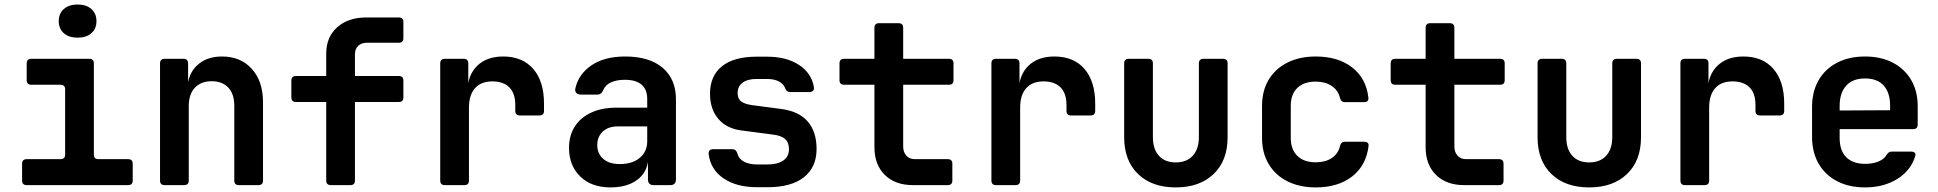

<svg xmlns="http://www.w3.org/2000/svg" viewBox="-20 -806 8440 836"><path d="M96.2 0Q76.2 0 76.2 -20V-93Q76.2 -113 96.2 -113H243.6Q263.6 -113 263.6 -133V-417Q263.6 -437 243.6 -437H116.2Q96.2 -437 96.2 -457V-530Q96.2 -550 116.2 -550H368.7Q388.7 -550 388.7 -530V-133Q388.7 -113 408.7 -113H537.9Q557.9 -113 557.9 -93V-20Q557.9 0 537.9 0ZM317.9 -642Q280.2 -642 258 -661.3Q235.8 -680.7 235.8 -713.8Q235.8 -747.3 258 -766.8Q280.2 -786.4 317.9 -786.4Q355.6 -786.4 377.8 -766.8Q400 -747.3 400 -713.8Q400 -680.7 377.8 -661.3Q355.6 -642 317.9 -642Z M696.8 0Q676.8 0 676.8 -20V-530Q676.8 -550 696.8 -550H779Q799 -550 799 -530V-445H832.6L796 -415.8Q796.6 -482 837.7 -521Q878.7 -560 946.6 -560Q1027.8 -560 1076.5 -506.1Q1125.2 -452.1 1125.2 -361.2V-20Q1125.2 0 1105.2 0H1020.1Q1000.1 0 1000.1 -20V-345.8Q1000.1 -397.1 973.9 -424.8Q947.6 -452.4 901.8 -452.4Q855.2 -452.4 828.5 -424.1Q801.9 -395.9 801.9 -344.1V-20Q801.9 0 781.9 0Z M1420.4 0Q1400.4 0 1400.4 -20V-362H1268.6Q1248.6 -362 1248.6 -382V-455Q1248.6 -475 1268.6 -475H1400.4V-572.4Q1400.4 -644.5 1448.1 -687.2Q1495.8 -730 1575.4 -730H1716.4Q1736.4 -730 1736.4 -710V-639.9Q1736.4 -619.9 1716.4 -619.9H1578.4Q1553.8 -619.9 1539.6 -606.6Q1525.5 -593.3 1525.5 -569.5V-475H1716.4Q1736.4 -475 1736.4 -455V-382Q1736.4 -362 1716.4 -362H1525.5V-20Q1525.5 0 1505.5 0Z M1916.8 0Q1896.8 0 1896.8 -20V-530Q1896.8 -550 1916.8 -550H1999Q2019 -550 2019 -530V-439.1H2052.6L2016 -408.7Q2016 -478.6 2057.6 -519.3Q2099.1 -560 2170.9 -560Q2255.1 -560 2301.9 -505.9Q2348.7 -451.7 2348.7 -355V-323.3Q2348.7 -303.3 2328.7 -303.3H2243.6Q2223.6 -303.3 2223.6 -323.3V-349.1Q2223.6 -399.6 2197.7 -425.6Q2171.8 -451.6 2123.6 -451.6Q2074.5 -451.6 2048.2 -422Q2021.9 -392.4 2021.9 -337.1V-20Q2021.9 0 2001.9 0Z M2638.5 10Q2555.3 10 2506.5 -37.5Q2457.6 -85 2457.6 -162Q2457.6 -215.9 2482.7 -255.1Q2507.7 -294.3 2554.3 -315.8Q2600.9 -337.3 2664.4 -337.3H2798.1V-375.6Q2798.1 -416.1 2773.5 -437.4Q2748.9 -458.6 2701 -458.6Q2665.4 -458.6 2640.9 -447.5Q2616.5 -436.4 2607.5 -415.7Q2603.3 -405 2597.1 -399.6Q2591 -394.2 2580.2 -394.2H2508.6Q2496.2 -394.2 2489.6 -401.2Q2482.9 -408.1 2484.9 -419.9Q2498.5 -482.9 2555.2 -521.5Q2611.9 -560 2702.2 -560Q2807.4 -560 2865.3 -510.8Q2923.2 -461.7 2923.2 -373.3V-24.7Q2923.2 0 2898.5 0H2826.1Q2801.4 0 2801.4 -24.7V-105.3H2781.2L2802.8 -122.9Q2802.8 -82.3 2782.8 -52.5Q2762.8 -22.6 2726.1 -6.3Q2689.4 10 2638.5 10ZM2678.7 -91.7Q2733.6 -91.7 2765.8 -118.8Q2798.1 -145.8 2798.1 -190.9V-255.6H2670.3Q2628.6 -255.6 2604.6 -233.2Q2580.6 -210.8 2580.6 -174.4Q2580.6 -137.1 2606.5 -114.4Q2632.3 -91.7 2678.7 -91.7Z M3277.4 9.2Q3186.6 9.2 3130.1 -29.5Q3073.7 -68.3 3065.5 -135.3Q3064.5 -156.3 3085.1 -156.3H3169.5Q3185.3 -156.3 3190.5 -137.9Q3196.5 -114.7 3218.9 -102.3Q3241.4 -89.9 3277.4 -89.9H3321.4Q3366.1 -89.9 3390.7 -107.2Q3415.3 -124.5 3415.3 -156.3Q3415.3 -185.9 3398.1 -200.9Q3381 -216 3345.6 -220L3208.8 -237.9Q3142.9 -246.4 3107.2 -289Q3071.5 -331.6 3071.5 -397.6Q3071.5 -476 3123.7 -517.6Q3175.8 -559.2 3273.9 -559.2H3319.7Q3404.8 -559.2 3459.4 -523Q3514.1 -486.9 3523.9 -426.1Q3525.3 -416.1 3520 -410.6Q3514.7 -405.1 3504.7 -405.1H3420Q3404.5 -405.1 3398.5 -422.6Q3391.1 -441.1 3371.1 -451.6Q3351.1 -462.1 3319.7 -462.1H3273.9Q3234.3 -462.1 3213 -445.8Q3191.7 -429.5 3191.7 -401.1Q3191.7 -376 3207.5 -364.3Q3223.4 -352.5 3252.9 -348.5L3382 -331.5Q3458.5 -321.5 3497 -276.9Q3535.5 -232.4 3535.5 -157.5Q3535.5 -78.2 3480.6 -34.5Q3425.7 9.2 3321.4 9.2Z M3955 0Q3877.6 0 3832.5 -44.5Q3787.4 -88.9 3787.4 -165.5V-437H3655.3Q3635.3 -437 3635.3 -457V-530Q3635.3 -550 3655.3 -550H3787.4V-685Q3787.4 -705 3807.4 -705H3892.6Q3912.6 -705 3912.6 -685V-550H4111.7Q4131.7 -550 4131.7 -530V-457Q4131.7 -437 4111.7 -437H3912.6V-168.4Q3912.6 -143.9 3926.1 -128.5Q3939.7 -113 3963.8 -113H4106.7Q4126.7 -113 4126.7 -93V-20Q4126.7 0 4106.7 0Z M4316.8 0Q4296.8 0 4296.8 -20V-530Q4296.8 -550 4316.8 -550H4399Q4419 -550 4419 -530V-439.1H4452.6L4416 -408.7Q4416 -478.6 4457.6 -519.3Q4499.1 -560 4570.9 -560Q4655.1 -560 4701.9 -505.9Q4748.7 -451.7 4748.7 -355V-323.3Q4748.7 -303.3 4728.7 -303.3H4643.6Q4623.6 -303.3 4623.6 -323.3V-349.1Q4623.6 -399.6 4597.7 -425.6Q4571.8 -451.6 4523.6 -451.6Q4474.5 -451.6 4448.2 -422Q4421.9 -392.4 4421.9 -337.1V-20Q4421.9 0 4401.9 0Z M5099.6 10Q4995.2 10 4935 -48.5Q4874.8 -107.1 4874.8 -208.2V-530Q4874.8 -550 4894.8 -550H4979.9Q4999.9 -550 4999.9 -530V-208.8Q4999.9 -157 5026 -127.9Q5052.2 -98.8 5099.6 -98.8Q5146.8 -98.8 5173.5 -127.9Q5200.1 -157 5200.1 -208.8V-530Q5200.1 -550 5220.1 -550H5305.2Q5325.2 -550 5325.2 -530V-208.2Q5325.2 -106.5 5264.3 -48.3Q5203.4 10 5099.6 10Z M5708.6 10Q5638.5 10 5585.8 -16.5Q5533.1 -42.9 5504.1 -91.6Q5475.1 -140.3 5475.1 -205.9V-344.1Q5475.1 -410.7 5504.1 -458.9Q5533.1 -507.1 5585.8 -533.5Q5638.5 -560 5708.6 -560Q5805.8 -560 5867.1 -512.7Q5928.4 -465.3 5938 -382.2Q5941 -361.2 5919 -361.2H5835.6Q5818.8 -361.2 5814.6 -379.6Q5806 -413.7 5777.9 -432.2Q5749.8 -450.7 5708.6 -450.7Q5657.8 -450.7 5629 -423.4Q5600.2 -396 5600.2 -344.6V-205.9Q5600.2 -155 5629 -127.1Q5657.8 -99.3 5708.6 -99.3Q5750.4 -99.3 5778.5 -117.7Q5806.6 -136.1 5814.6 -170.4Q5818.8 -188.8 5835.6 -188.8H5919Q5941 -188.8 5939 -170.4Q5929 -86.1 5867.9 -38Q5806.8 10 5708.6 10Z M6355 0Q6277.6 0 6232.5 -44.5Q6187.4 -88.9 6187.4 -165.5V-437H6055.3Q6035.3 -437 6035.3 -457V-530Q6035.3 -550 6055.3 -550H6187.4V-685Q6187.4 -705 6207.4 -705H6292.6Q6312.6 -705 6312.6 -685V-550H6511.7Q6531.7 -550 6531.7 -530V-457Q6531.7 -437 6511.7 -437H6312.6V-168.4Q6312.6 -143.9 6326.1 -128.5Q6339.7 -113 6363.8 -113H6506.7Q6526.7 -113 6526.7 -93V-20Q6526.7 0 6506.7 0Z M6899.6 10Q6795.2 10 6735 -48.5Q6674.8 -107.1 6674.8 -208.2V-530Q6674.8 -550 6694.8 -550H6779.9Q6799.9 -550 6799.9 -530V-208.8Q6799.9 -157 6826 -127.9Q6852.2 -98.8 6899.6 -98.8Q6946.8 -98.8 6973.5 -127.9Q7000.1 -157 7000.1 -208.8V-530Q7000.1 -550 7020.1 -550H7105.2Q7125.2 -550 7125.2 -530V-208.2Q7125.2 -106.5 7064.3 -48.3Q7003.4 10 6899.6 10Z M7316.8 0Q7296.8 0 7296.8 -20V-530Q7296.8 -550 7316.8 -550H7399Q7419 -550 7419 -530V-439.1H7452.6L7416 -408.7Q7416 -478.6 7457.6 -519.3Q7499.1 -560 7570.9 -560Q7655.1 -560 7701.9 -505.9Q7748.7 -451.7 7748.7 -355V-323.3Q7748.7 -303.3 7728.7 -303.3H7643.6Q7623.6 -303.3 7623.6 -323.3V-349.1Q7623.6 -399.6 7597.7 -425.6Q7571.8 -451.6 7523.6 -451.6Q7474.5 -451.6 7448.2 -422Q7421.9 -392.4 7421.9 -337.1V-20Q7421.9 0 7401.9 0Z M8100.6 10Q8030.9 10 7978.9 -17.1Q7926.9 -44.2 7898.4 -93.7Q7870 -143.2 7870 -210V-340Q7870 -407.2 7898.4 -456.5Q7926.9 -505.8 7978.9 -532.9Q8030.9 -560 8100.6 -560Q8170.3 -560 8221.7 -533.1Q8273.1 -506.2 8301.6 -457.8Q8330 -409.3 8330 -344.1V-263.8Q8330 -243.8 8310 -243.8H7990.1V-205.9Q7990.1 -150.1 8019 -121.3Q8047.9 -92.6 8100.6 -92.6Q8134.1 -92.6 8158.7 -102.6Q8183.4 -112.6 8194.2 -131Q8198.8 -138.4 8203.8 -142.1Q8208.8 -145.9 8216.8 -145.9H8301.1Q8312.1 -145.9 8317.1 -140.9Q8322.1 -135.9 8319.5 -127.3Q8301 -64.5 8241.9 -27.3Q8182.8 10 8100.6 10ZM8209.9 -315.3V-345.3Q8209.9 -402.1 8182.2 -433.2Q8154.6 -464.4 8100.6 -464.4Q8046.6 -464.4 8018.4 -432.7Q7990.1 -401 7990.1 -344.1V-324.9L8218.6 -326.1Z"/></svg>

Font: Pitagon Sans Mono
Style: Regular
Weight: 400
Monospace: yes
Designer: Travis Tran
Foundry: Pitagon
Version: Version 1.001;gftools[0.9.26]